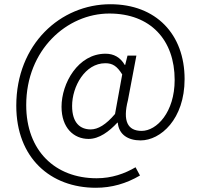

<svg xmlns="http://www.w3.org/2000/svg" viewBox="-20 -724 950 908"><path d="M433 164C509 164 577 144 642 106L621 67C570 97 509 119 437 119C241 119 104 -11 104 -227C104 -489 297 -660 497 -660C692 -660 806 -535 806 -346C806 -193 721 -105 650 -105C583 -105 560 -152 585 -250L625 -461H583L572 -417H570C549 -453 518 -470 479 -470C349 -470 271 -330 271 -219C271 -119 329 -67 399 -67C449 -67 496 -102 535 -144H537C542 -87 586 -60 645 -60C739 -60 853 -160 853 -350C853 -562 718 -704 502 -704C266 -704 57 -515 57 -224C57 23 219 164 433 164ZM409 -112C360 -112 321 -142 321 -223C321 -315 382 -425 478 -425C512 -425 533 -412 558 -372L524 -185C481 -134 443 -112 409 -112Z"/></svg>

Font: GenYoGothic2 TW L
Style: Regular
Weight: 300
Version: Version 2.100;PS 2.1;hotconv 16.6.51;makeotf.lib2.5.65220 DE